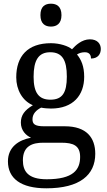

<svg xmlns="http://www.w3.org/2000/svg" viewBox="-20 -780 578 1040"><path d="M256 -636C287 -636 313 -652 313 -698C313 -745 287 -760 256 -760C224 -760 199 -745 199 -698C199 -652 224 -636 256 -636ZM231 240C412 240 496 168 496 53C496 -33 450 -96 331 -96H218C166 -96 156 -110 156 -134C156 -164 177 -184 203 -197C216 -194 240 -192 256 -192C377 -192 436 -265 436 -364C436 -421 420 -457 397 -485C410 -493 423 -497 440 -497C467 -497 473 -478 473 -463C510 -463 526 -487 526 -515C526 -543 507 -567 467 -567C423 -567 389 -534 370 -513C351 -530 304 -546 256 -546C130 -546 68 -476 68 -361C68 -294 101 -234 158 -210C113 -183 93 -156 93 -116C93 -73 121 -46 148 -34C82 -22 23 16 23 94C23 186 92 240 231 240ZM253 -240C189 -240 162 -279 162 -364C162 -453 188 -497 252 -497C317 -497 342 -455 342 -365C342 -278 318 -240 253 -240ZM233 191C131 191 104 147 104 88C104 9 158 -7 214 -7H312C378 -7 414 9 414 70C414 140 376 191 233 191Z"/></svg>

Font: Noto Fangsong KSS Rotated
Style: Regular
Weight: 400
Designer: LIU Zhao, ZHANG Congyu, Kushim JIANG
Foundry: Guyu Beijing Co. Ltd.
Version: Version 1.000;November 16, 2022;FontCreator 11.5.0.2427 64-b